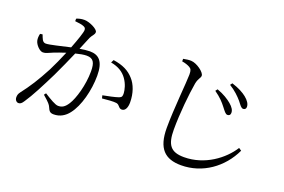

<svg xmlns="http://www.w3.org/2000/svg" viewBox="-103 -1105 2206 1492"><g transform="rotate(20 1000.0 -359.5)"><path d="M314 -728C338 -726 375 -721 390 -713C403 -707 406 -699 406 -687C406 -668 384 -603 354 -526C280 -510 190 -486 158 -486C129 -486 122 -518 111 -545L91 -542C86 -523 85 -500 89 -484C97 -452 134 -414 160 -414C185 -414 199 -425 242 -442C262 -450 296 -462 333 -474C309 -416 282 -357 258 -309C201 -201 157 -133 102 -62C89 -45 86 -33 86 -16C86 7 102 21 116 21C131 21 142 14 157 -10C200 -73 250 -171 305 -282C337 -349 371 -425 400 -492C434 -501 467 -507 490 -507C546 -507 563 -476 563 -403C563 -289 526 -167 493 -116C467 -75 444 -64 413 -64C390 -64 345 -91 293 -124L281 -108C337 -60 344 -48 351 -33C364 -4 371 10 404 10C455 10 496 -15 525 -53C584 -127 620 -267 620 -388C620 -506 577 -547 502 -547C479 -547 446 -543 419 -538C438 -582 453 -620 463 -644C474 -669 494 -680 494 -702C494 -727 420 -762 379 -762C352 -762 331 -756 314 -749ZM686 -522C751 -510 791 -483 819 -444C849 -402 858 -358 860 -332C861 -306 858 -297 837 -289C810 -279 746 -266 709 -259L715 -235C749 -239 812 -244 833 -240C862 -234 860 -206 889 -206C918 -207 931 -240 931 -280C931 -357 906 -423 869 -463C829 -508 779 -534 698 -546Z M1674 -448C1688 -448 1698 -456 1698 -471C1700 -493 1686 -517 1657 -541C1631 -563 1591 -589 1535 -609L1522 -592C1573 -556 1599 -527 1623 -496C1645 -468 1658 -448 1674 -448ZM1773 -534C1787 -534 1796 -543 1796 -558C1796 -582 1780 -607 1750 -631C1725 -651 1685 -674 1627 -692L1614 -675C1663 -645 1697 -611 1722 -582C1745 -553 1756 -534 1773 -534ZM1267 -698C1284 -688 1290 -677 1290 -641C1290 -583 1266 -348 1266 -193C1266 -22 1335 43 1469 43C1646 43 1796 -66 1870 -223L1848 -238C1781 -132 1641 -24 1469 -24C1359 -24 1322 -72 1322 -199C1322 -335 1339 -497 1355 -591C1364 -638 1383 -645 1383 -666C1383 -694 1314 -745 1267 -747C1249 -748 1228 -745 1202 -740V-719C1228 -715 1251 -707 1267 -698Z"/></g></svg>

Font: Source Han Serif K
Style: Regular
Weight: 400
Designer: Ryoko NISHIZUKA 西塚涼子 (kana & ideographs); Frank Grießhammer (Latin, Greek & Cyrillic); Wenlong ZHANG 张文龙 (bopomofo); San
Foundry: Adobe Systems Incorporated
Version: Version 1.001;PS 1.001;hotconv 16.6.54;makeotf.lib2.5.65590